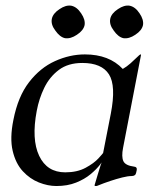

<svg xmlns="http://www.w3.org/2000/svg" viewBox="-20 -642 546 674"><path d="M369 -243Q388 -341 362.5 -381Q337 -421 269 -421Q219 -421 186.5 -396.5Q154 -372 135.5 -334Q117 -296 109 -253Q90 -153 117.5 -95Q145 -37 209 -37Q251 -37 280.5 -53Q310 -69 325.5 -86Q341 -103 342 -105ZM412 -123Q406 -92 413 -76.5Q420 -61 451 -57Q462 -56 460 -45L458 -36Q456 -24 442 -24Q429 -24 409 -19Q389 -14 366.5 -6.5Q344 1 322 10Q321 11 316 11H314Q312 11 312 8Q314 2 323 -29Q332 -60 343 -90H348Q344 -81 331.5 -64.5Q319 -48 298 -30.5Q277 -13 247 -1Q217 11 178 11Q148 11 116.5 -1.5Q85 -14 60 -41Q35 -68 24.5 -112.5Q14 -157 27 -221Q43 -303 82 -353.5Q121 -404 173 -427.5Q225 -451 278 -451Q363 -451 411 -400Q425 -408 438.5 -420Q452 -432 461.5 -441.5Q471 -451 473 -451Q476 -451 475 -449ZM230 -622Q250 -618 265 -595Q280 -573 277 -554Q273 -535 250 -520Q228 -505 208 -508Q190 -512 174 -535Q158 -556 162 -576Q166 -595 189 -610Q211 -625 230 -622ZM435 -622Q455 -618 470 -595Q485 -573 482 -554Q478 -535 455 -520Q433 -505 413 -508Q395 -512 379 -535Q363 -556 367 -576Q371 -595 394 -610Q416 -625 435 -622Z"/></svg>

Font: Young Serif Light
Style: Italic
Weight: 300
Italic angle: -10.979°
Designer: Bastien Sozeau
Foundry: NBR — Bastien Sozeau
Version: Version 5.001